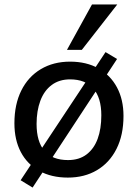

<svg xmlns="http://www.w3.org/2000/svg" viewBox="-20 -794 621 866"><path d="M127 52 73 19 456 -559 508 -528ZM286 7Q212 7 157.5 -23Q103 -53 74 -108Q45 -163 45 -238Q45 -323 76 -385.5Q107 -448 164 -482Q221 -516 296 -516Q370 -516 424 -485.5Q478 -455 507.5 -400Q537 -345 537 -271Q537 -185 505.5 -122.5Q474 -60 417.5 -26.5Q361 7 286 7ZM287 -72Q337 -72 370.5 -97.5Q404 -123 420.5 -168Q437 -213 437 -274Q437 -353 401 -394.5Q365 -436 296 -436Q247 -436 213 -410.5Q179 -385 162 -339.5Q145 -294 145 -235Q145 -155 180.5 -113.5Q216 -72 287 -72ZM349 -569H282L395 -774H509Z"/></svg>

Font: Muli SemiBold
Style: Italic
Weight: 600
Italic angle: -4.541°
Designer: Vernon Adams
Foundry: Vernon Adams
Version: Version 2.100; ttfautohint (v1.8.1.43-b0c9)